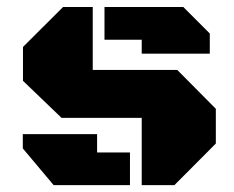

<svg xmlns="http://www.w3.org/2000/svg" viewBox="-20 -539 682 559"><path d="M392.6 0V-195.8H159.2L46.9 -303.7V-402.3L163.6 -518.6H250V-335.4H496.1L608.4 -222.2V-121.1L487.8 0ZM392.6 -382.8V-423.3H284.2V-518.6H513.7L590.8 -441.4V-382.8ZM136.2 0 46.4 -106.9V-148.4H262.7V-95.2H358.4V0Z"/></svg>

Font: Black Ops One
Style: Regular
Weight: 400
Designer: James Grieshaber, Eben Sorkin
Foundry: Sorkin Type Co.
Version: Version 1.004; ttfautohint (v1.8.4.7-5d5b)